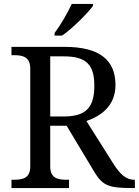

<svg xmlns="http://www.w3.org/2000/svg" viewBox="-20 -951 702 971"><path d="M256 -771H294C347 -807 425 -886 450 -921V-931H343C322 -886 285 -822 256 -784ZM38 0H329V-42H316C272 -42 234 -50 234 -109V-315H317L452 -90C497 -14 523 0 648 0H662V-42H659C617 -42 588 -69 554 -122L417 -339C488 -363 564 -414 564 -521C564 -650 480 -714 307 -714H38V-672H51C95 -672 133 -663 133 -604V-109C133 -50 95 -42 51 -42H38ZM234 -362V-666H302C415 -666 457 -625 457 -518C457 -414 421 -362 304 -362Z"/></svg>

Font: Noto Serif Thai
Style: Regular
Weight: 400
Designer: Monotype Design Team
Foundry: Monotype Imaging Inc.
Version: Version 1.901